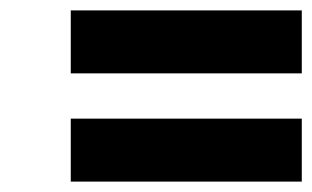

<svg xmlns="http://www.w3.org/2000/svg" viewBox="-20 -436 600 369"><path d="M116 -295V-416H560V-295ZM116 -87V-208H560V-87Z"/></svg>

Font: Titillium Web
Style: Bold Italic
Weight: 700
Italic angle: -13°
Version: Version 1.002;PS 57.000;hotconv 1.0.70;makeotf.lib2.5.55311